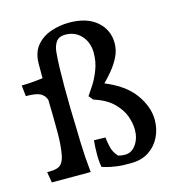

<svg xmlns="http://www.w3.org/2000/svg" viewBox="-98 -719 748 812"><g transform="rotate(-15 276.0 -313.0)"><path d="M377 8Q342 9 313.5 5Q285 1 268.5 -4Q252 -9 252 -9Q250 -17 248.5 -32Q247 -47 247 -62Q247 -95 250 -126L300 -125Q302 -104 308 -80Q314 -56 332 -37Q346 -33 362 -33Q391 -33 410 -60Q429 -87 429 -125Q429 -153 417.5 -185Q406 -217 376 -246.5Q346 -276 292 -293L276 -312Q286 -326 302.5 -351.5Q319 -377 332 -411Q345 -445 345 -484Q345 -529 318 -559Q291 -589 248 -589Q220 -589 207.5 -571Q195 -553 193 -527Q190 -496 189 -456.5Q188 -417 188 -375Q188 -326 189 -278.5Q190 -231 191.5 -192.5Q193 -154 193 -132Q195 -66 202 0H32L24 -47H34Q72 -47 85.5 -62Q99 -77 103 -105Q106 -121 108 -145Q110 -169 110 -195Q110 -232 109.5 -269Q109 -306 108 -341Q101 -362 82.5 -371.5Q64 -381 20 -381L15 -429Q55 -429 108 -436V-497Q108 -547 132.5 -577Q157 -607 196 -620.5Q235 -634 277 -634Q354 -634 397.5 -596.5Q441 -559 441 -500Q441 -470 427 -441.5Q413 -413 393 -389Q373 -365 355 -347Q441 -312 481 -256Q521 -200 521 -143Q521 -103 504 -68.5Q487 -34 455 -13Q423 8 377 8Z"/></g></svg>

Font: Maname
Style: Regular
Weight: 400
Designer: Pathum Egodawatta
Foundry: mooniak
Version: Version 1.000; ttfautohint (v1.8.4.7-5d5b)